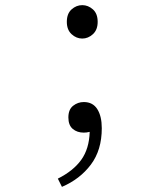

<svg xmlns="http://www.w3.org/2000/svg" viewBox="-20 -516 640 747"><path d="M300 -366Q277 -366 258.5 -383Q240 -400 240 -431Q240 -463 258.5 -479.5Q277 -496 300 -496Q323 -496 341.5 -479.5Q360 -463 360 -431Q360 -400 341.5 -383Q323 -366 300 -366ZM221 211 205 179Q265 149 296 106Q327 63 329 -3Q317 0 306 0Q280 0 263 -14.5Q246 -29 246 -59Q246 -90 264.5 -104.5Q283 -119 306 -119Q341 -119 358.5 -91.5Q376 -64 376 -17Q376 68 333.5 124.5Q291 181 221 211Z"/></svg>

Font: Source Code Pro Light
Style: Regular
Weight: 300
Monospace: yes
Designer: Paul D. Hunt, Teo Tuominen
Foundry: Adobe Systems Incorporated
Version: Version 2.030;PS 1.000;hotconv 16.6.51;makeotf.lib2.5.65220